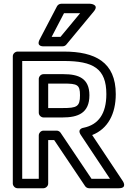

<svg xmlns="http://www.w3.org/2000/svg" viewBox="-20 -975 680 1020"><path d="M545 -475C545 -370.6 502.7 -312.7 424.9 -296.5C424.9 -296.5 386.8 -291.8 409.2 -258.2L564.3 -25H466.3L301.8 -269.9C297.1 -276.9 288.6 -281 281 -281H211C195.9 -281 186 -266.7 186 -256V-25H98V-651H319C474.7 -651 545 -611.3 545 -475ZM595 -475C595 -645.4 485 -701 319 -701H73C62.3 -701 48 -691.1 48 -676V0C48 10.7 57.9 25 73 25H211C221.7 25 236 15.1 236 0V-231H267.7L432.2 13.9C436.5 20.3 444.6 25 453 25H611C659.5 25 631.8 -13.8 631.8 -13.8L469.6 -257.6C553 -290.3 595 -369.7 595 -475ZM455 -469C455 -559.2 396.8 -581 318 -581H211C195.9 -581 186 -566.7 186 -556V-376C186 -360.9 200.3 -351 211 -351H312C394.6 -351 455 -374.1 455 -469ZM405 -469C405 -407.8 387.8 -401 312 -401H236V-531H318C390.6 -531 405 -525.2 405 -469ZM301.3 -779H254.3L320.1 -905H405.8ZM313 -729C320.1 -729 327.5 -732.3 332.2 -738L478.2 -914C510 -952.3 459 -955 459 -955H305C296.5 -955 287.2 -949.9 282.8 -941.6L190.8 -765.6C169.7 -725 213 -729 213 -729Z"/></svg>

Font: Fog Sans
Style: Outline
Weight: 700
Foundry: Intel Corporation
Version: Version 1.00